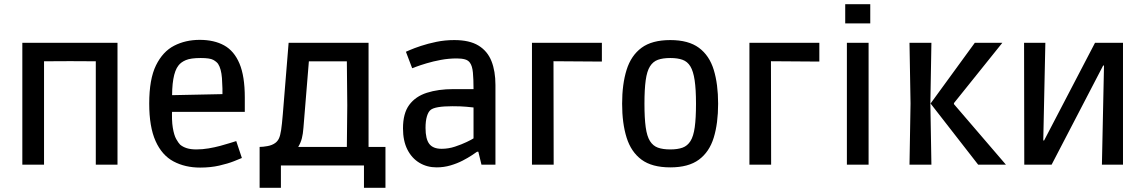

<svg xmlns="http://www.w3.org/2000/svg" viewBox="-20 -789 5488 920"><path d="M87 0V-584H191V0ZM439 0V-584H543V0ZM122 -495V-584H508V-495L316 -496Z M939 14Q867 14 811.5 -15.5Q756 -45 725.5 -113Q695 -181 695 -293Q695 -410 727.5 -476Q760 -542 814.5 -570Q869 -598 937 -598Q1006 -598 1054 -571.5Q1102 -545 1127.5 -484.5Q1153 -424 1153 -322V-253H756L805 -270Q802 -213 808 -177Q814 -141 824.5 -122.5Q835 -104 843 -96Q856 -85 875 -79Q894 -73 921 -73Q950 -73 979.5 -78Q1009 -83 1035 -90Q1061 -97 1081.5 -103.5Q1102 -110 1112 -113L1139 -32Q1130 -28 1101 -16.5Q1072 -5 1030.5 4.5Q989 14 939 14ZM805 -301 757 -332 1094 -339 1046 -306Q1047 -370 1043.5 -415Q1040 -460 1025 -483Q1018 -493 1002 -502Q986 -511 942 -511Q894 -511 870.5 -501Q847 -491 835 -475Q801 -432 805 -301Z M1224 111V-85Q1240 -85 1262 -89Q1284 -93 1299 -104Q1310 -112 1316.5 -125.5Q1323 -139 1327 -165.5Q1331 -192 1335 -240L1363 -584H1746V-85H1827V111H1724V4H1326V111ZM1434 -177Q1432 -148 1426.5 -126.5Q1421 -105 1409 -85H1642L1644 -284L1642 -495H1460Z M2072 13Q2026 13 1989.5 -9Q1953 -31 1932 -72.5Q1911 -114 1911 -174Q1911 -246 1941 -286.5Q1971 -327 2025.5 -344.5Q2080 -362 2152 -362H2249Q2249 -410 2246 -441.5Q2243 -473 2232 -488Q2224 -500 2208 -504.5Q2192 -509 2169 -509Q2130 -509 2092.5 -502Q2055 -495 2023.5 -485.5Q1992 -476 1973.5 -469Q1955 -462 1955 -462L1925 -541Q1925 -541 1944.5 -549.5Q1964 -558 1997 -569Q2030 -580 2071 -588.5Q2112 -597 2157 -597Q2230 -597 2273 -570.5Q2316 -544 2335 -496Q2354 -448 2354 -382V0H2287L2272 -62H2266Q2259 -57 2241 -45Q2223 -33 2197 -19.5Q2171 -6 2139 3.5Q2107 13 2072 13ZM2096 -76Q2129 -76 2160.5 -86.5Q2192 -97 2216 -108.5Q2240 -120 2249 -126V-274Q2240 -275 2214.5 -277.5Q2189 -280 2148 -280Q2064 -280 2043 -262Q2032 -253 2025.5 -231Q2019 -209 2019 -176Q2019 -123 2037 -99.5Q2055 -76 2096 -76Z M2529 0V-584H2632L2633 0ZM2579 -584H2864V-494L2578 -496Z M3192 13Q3104 13 3054 -24Q3004 -61 2982.5 -129.5Q2961 -198 2961 -292Q2961 -386 2982.5 -454.5Q3004 -523 3054 -560Q3104 -597 3192 -597Q3279 -597 3329 -560Q3379 -523 3400 -454.5Q3421 -386 3421 -292Q3421 -198 3400 -129.5Q3379 -61 3329 -24Q3279 13 3192 13ZM3192 -73Q3227 -73 3250.5 -81.5Q3274 -90 3288.5 -113Q3303 -136 3309 -179.5Q3315 -223 3315 -292Q3315 -361 3308.5 -404.5Q3302 -448 3288 -471Q3274 -494 3250.5 -502.5Q3227 -511 3192 -511Q3156 -511 3132.5 -502.5Q3109 -494 3094.5 -471Q3080 -448 3074 -404.5Q3068 -361 3068 -292Q3068 -223 3074 -179.5Q3080 -136 3094.5 -113Q3109 -90 3132.5 -81.5Q3156 -73 3192 -73Z M3571 0V-584H3674L3675 0ZM3621 -584H3906V-494L3620 -496Z M4038 0V-584H4142V0ZM4030 -677V-769H4150V-677Z M4667 0 4439 -293 4651 -584H4783L4551 -295V-290L4800 0ZM4338 0 4343 -293 4338 -584H4443L4438 -293L4443 0Z M4888 0 4887 -584H4989L4979 -116H4983L5227 -584H5361V0H5260L5270 -475H5266L5019 0Z"/></svg>

Font: Ruda SemiBold
Style: Regular
Weight: 600
Designer: Mariela Monsalve and Angelina Sanchez
Foundry: Mariela Monsalve and Angelina Sanchez
Version: Version 2.001